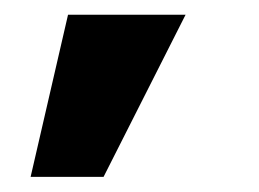

<svg xmlns="http://www.w3.org/2000/svg" viewBox="-20 -98 343 254"><path d="M20.5 136H117L225.5 -78.5H70Z"/></svg>

Font: Anybody Thin
Style: Bold
Weight: 700
Version: Version 1.113;gftools[0.9.25]